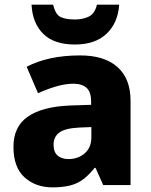

<svg xmlns="http://www.w3.org/2000/svg" viewBox="-20 -798 651 828"><path d="M326 -559Q430 -559 486.5 -509Q543 -459 543 -363V0H425L392 -74H388Q365 -45 340.5 -26Q316 -7 284 1.5Q252 10 206 10Q134 10 86 -33Q38 -76 38 -165Q38 -252 100 -295Q162 -338 281 -343L373 -346V-359Q373 -402 353 -419.5Q333 -437 297 -437Q263 -437 223 -425.5Q183 -414 144 -396L95 -510Q140 -534 198 -546.5Q256 -559 326 -559ZM323 -248Q261 -245 236 -226.5Q211 -208 211 -174Q211 -142 228.5 -127Q246 -112 275 -112Q317 -112 345.5 -137Q374 -162 374 -206V-250ZM494 -778Q489 -700 440 -653Q391 -606 303 -606Q213 -606 166.5 -652Q120 -698 116 -778H209Q219 -736 240.5 -725Q262 -714 304 -714Q337 -714 363 -726.5Q389 -739 398 -778Z"/></svg>

Font: Noto Sans Syriac Eastern ExtraBold
Style: Regular
Weight: 800
Designer: Patrick Giasson and the Monotype Design Team
Foundry: Monotype Imaging Inc.
Version: Version 3.001